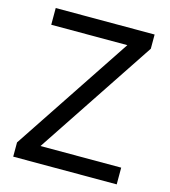

<svg xmlns="http://www.w3.org/2000/svg" viewBox="-107 -800 786 887"><g transform="rotate(15 286.0 -357.0)"><path d="M38 0V-68L414 -634H50V-714H523V-646L147 -80H533V0Z"/></g></svg>

Font: Go Noto Current
Style: Regular
Weight: 400
Designer: Monotype Design Team
Foundry: Monotype Imaging Inc.
Version: Version 2.007; ttfautohint (v1.8) -l 8 -r 50 -G 200 -x 14 -D